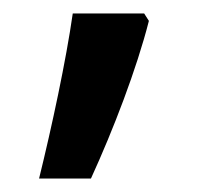

<svg xmlns="http://www.w3.org/2000/svg" viewBox="-20 -136 313 285"><path d="M194 -116H88C78 -46 57 52 38 129H115C148 57 183 -34 201 -105Z"/></svg>

Font: Noto Sans Arabic UI Md
Style: Regular
Weight: 500
Designer: Monotype Design Team, Nadine Chahine and Nizar Qandah
Foundry: Monotype Imaging Inc.
Version: Version 2.010